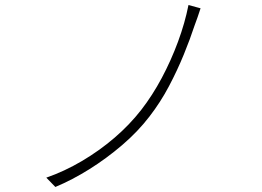

<svg xmlns="http://www.w3.org/2000/svg" viewBox="-20 -743 1040 763"><path d="M777 -710Q772 -695 765.5 -675.5Q759 -656 753 -641Q736 -589 710.5 -526.5Q685 -464 651.5 -400.5Q618 -337 574 -280Q528 -220 465.5 -166.5Q403 -113 335 -70.5Q267 -28 200 0L164 -37Q236 -62 305.5 -103Q375 -144 435 -195.5Q495 -247 541 -306Q586 -364 623 -433.5Q660 -503 687.5 -577.5Q715 -652 729 -723Z"/></svg>

Font: Noto Sans JP ExtraLight
Style: Regular
Weight: 250
Designer: Ryoko NISHIZUKA  (kana, bopomofo & ideographs); Paul D. Hunt (Latin, Greek & Cyrillic); Sandoll Communications , Soo-you
Foundry: Adobe
Version: Version 2.004-H2;hotconv 1.0.118;makeotfexe 2.5.65603